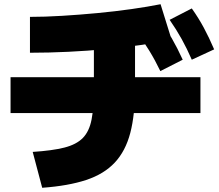

<svg xmlns="http://www.w3.org/2000/svg" viewBox="-20 -805 1040 910"><path d="M135 -85Q228 -91 285 -105.5Q342 -120 372.5 -151Q403 -182 414 -238.5Q425 -295 425 -385V-675H620V-385Q620 -261 597.5 -175Q575 -89 524 -34.5Q473 20 388.5 48Q304 76 180 85ZM30 -269V-439H930V-269ZM122 -725Q192 -725 274.5 -730Q357 -735 441.5 -743Q526 -751 603.5 -762Q681 -773 741 -785L793 -618Q732 -604 653.5 -592.5Q575 -581 486 -572.5Q397 -564 304 -559.5Q211 -555 122 -555ZM740 -468Q715 -520 688 -564Q661 -608 628 -654L734 -712Q768 -669 794.5 -623Q821 -577 846 -522ZM889 -522Q866 -575 841 -620Q816 -665 784 -711L889 -765Q921 -720 946 -673.5Q971 -627 995 -571Z"/></svg>

Font: M PLUS 1 Black
Style: Regular
Weight: 900
Designer: Coji Morishita
Foundry: UNDERFOREST DESIGN
Version: Version 1.001